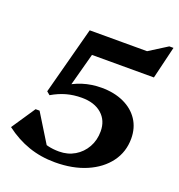

<svg xmlns="http://www.w3.org/2000/svg" viewBox="-140 -867 927 997"><g transform="rotate(20 323.0 -368.5)"><path d="M273 16Q195 16 127 -7.5Q59 -31 -3 -78L85 -209H107L221 -24L101 -44V-145Q113 -99 160 -71.5Q207 -44 274 -44Q322 -44 360 -66.5Q398 -89 420 -128Q442 -167 442 -216Q442 -276 401.5 -311.5Q361 -347 291 -347Q246 -347 206.5 -336Q167 -325 128 -302L110 -317L209 -690H526L626 -753H649L606 -574H212L284 -649L205 -356L176 -370Q217 -400 266 -415.5Q315 -431 370 -431Q440 -431 493 -406.5Q546 -382 575 -338Q604 -294 604 -235Q604 -161 562 -104.5Q520 -48 445.5 -16Q371 16 273 16Z"/></g></svg>

Font: Platypi Light SemiBold
Style: Italic
Weight: 600
Italic angle: -13°
Version: Version 1.200